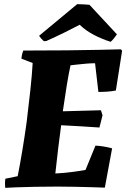

<svg xmlns="http://www.w3.org/2000/svg" viewBox="-20 -897 607 923"><path d="M5 6Q4 -5 4 -16Q4 -27 6 -38L65 -50Q76 -105 87.5 -174.5Q99 -244 108 -309Q118 -390 126 -464.5Q134 -539 137 -594L83 -615Q85 -637 92 -654Q205 -654 299.5 -655Q394 -656 461.5 -657.5Q529 -659 561 -660L567 -653L537 -462Q518 -458 496 -456.5Q474 -455 453 -455L437 -593Q419 -593 394.5 -591Q370 -589 349 -586.5Q328 -584 319 -583Q310 -542 301 -487Q292 -432 282 -362L465 -367L473 -343L458 -284Q414 -287 365 -290Q316 -293 274 -295Q267 -244 260 -186Q253 -128 246 -63Q288 -65 329 -70.5Q370 -76 391 -80L439 -197Q459 -196 479.5 -192.5Q500 -189 519 -184L484 5Q461 4 424 3Q387 2 343.5 1Q300 0 257 0Q199 0 147.5 1Q96 2 58.5 3.5Q21 5 5 6ZM512 -696Q470 -709 431 -729.5Q392 -750 363 -778Q337 -764 293.5 -742.5Q250 -721 203 -700L191 -699Q176 -712 168 -725L351 -877Q366 -877 381 -876Q396 -875 410 -874L542 -732Q537 -724 528.5 -713.5Q520 -703 512 -696Z"/></svg>

Font: Albura ExtraBold
Style: Italic
Weight: 758
Italic angle: -7°
Designer: Mercedes Jáuregui
Foundry: Omnibus-Type Team
Version: Version 1.000; ttfautohint (v1.8.3)